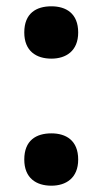

<svg xmlns="http://www.w3.org/2000/svg" viewBox="-20 -627 325 609"><path d="M143 -441C189 -441 228 -465 228 -524C228 -585 189 -607 143 -607C95 -607 57 -585 57 -524C57 -465 95 -441 143 -441ZM143 -38C189 -38 228 -62 228 -121C228 -182 189 -204 143 -204C95 -204 57 -182 57 -121C57 -62 95 -38 143 -38Z"/></svg>

Font: Noto Sans Tamil UI
Style: Bold
Weight: 700
Designer: Jelle Bosma - Monotype Design Team
Foundry: Monotype Imaging Inc.
Version: Version 2.004